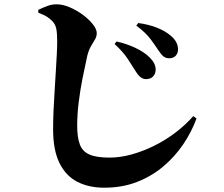

<svg xmlns="http://www.w3.org/2000/svg" viewBox="-20 -818 1040 893"><path d="M612 -485Q598 -508 574.5 -543.5Q551 -579 513 -613L522 -625Q568 -615 609.5 -595.5Q651 -576 677 -550Q704 -523 704 -494Q704 -476 692.5 -463Q681 -450 659 -450Q646 -450 634.5 -458.5Q623 -467 612 -485ZM716 -585Q703 -605 681 -635Q659 -665 614 -699L623 -711Q673 -704 710.5 -689Q748 -674 773 -653Q808 -624 808 -589Q808 -570 797 -558.5Q786 -547 767 -547Q751 -547 740 -556Q729 -565 716 -585ZM158 -759V-772Q178 -782 199.5 -790Q221 -798 243 -798Q272 -798 304.5 -784Q337 -770 365.5 -749Q394 -728 412 -705Q430 -682 430 -664Q430 -648 421.5 -634Q413 -620 403 -603Q393 -586 386 -559Q375 -510 364 -454.5Q353 -399 346 -342.5Q339 -286 339 -233Q339 -180 351 -147Q363 -114 395.5 -99.5Q428 -85 489 -85Q539 -85 591.5 -99.5Q644 -114 696 -139.5Q748 -165 795 -200.5Q842 -236 879 -278L894 -267Q871 -204 832 -146.5Q793 -89 739 -43.5Q685 2 616.5 28.5Q548 55 465 55Q393 55 339.5 27.5Q286 0 256.5 -60Q227 -120 227 -217Q227 -258 229 -303.5Q231 -349 234 -395Q237 -441 239.5 -484Q242 -527 244 -563Q246 -599 246 -624Q246 -665 241.5 -685.5Q237 -706 223 -720Q210 -733 198 -740.5Q186 -748 158 -759Z"/></svg>

Font: Early Summer Mincho Heavy
Style: Regular
Weight: 900
Designer: GuiWonder
Version: Version 1.002